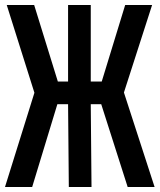

<svg xmlns="http://www.w3.org/2000/svg" viewBox="-20 -750 640 770"><path d="M0 0H109L210 -332H253L256 0H347L344 -332H386L492 0H600L477 -379L590 -730H482L388 -423H344V-730H253V-423H212L117 -730H7L118 -378Z"/></svg>

Font: JetBrains Mono
Style: Bold
Weight: 558
Monospace: yes
Designer: Philipp Nurullin, Konstantin Bulenkov
Foundry: JetBrains
Version: Version 2.305